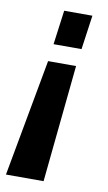

<svg xmlns="http://www.w3.org/2000/svg" viewBox="-82 -582 442 784"><g transform="rotate(10 139.0 -190.0)"><path d="M1 160 90 -326H206L157 160ZM100 -398 119 -540H236L216 -398Z"/></g></svg>

Font: Pathway Extreme Condensed
Style: Bold Italic
Weight: 700
Width: 3
Italic angle: -8°
Version: Version 1.001;gftools[0.9.26]